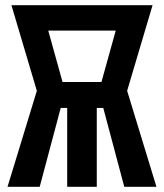

<svg xmlns="http://www.w3.org/2000/svg" viewBox="-20 -720 632 740"><path d="M353 0H239V-304H214L133 0H9L122 -370L24 -700H568L470 -370L583 0H459L378 -304H353ZM221 -404H371L426 -602H166Z"/></svg>

Font: Tektur Condensed Medium
Style: Regular
Weight: 500
Width: 3
Designer: Adam Jagosz
Foundry: Adam Jagosz
Version: Version 1.005;gftools[0.9.30]